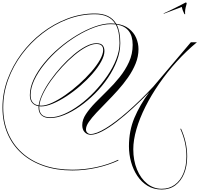

<svg xmlns="http://www.w3.org/2000/svg" viewBox="-102 -1000 1610 1550"><path d="M1403 262Q1403 149 1354 41L1359 38Q1409 147 1409 263Q1409 341 1384.5 401Q1360 461 1314 495.5Q1268 530 1204 530Q1139 530 1089.5 500Q1040 470 1006.5 419.5Q973 369 956 307Q939 245 939 181Q939 56 983 -48.5Q1027 -153 1103 -256Q1039 -190 972 -128.5Q905 -67 841.5 -18Q778 31 723.5 59.5Q669 88 630 88Q602 88 582 67.5Q562 47 562 10Q562 -34 591.5 -78.5Q621 -123 667 -170.5Q713 -218 765.5 -269Q818 -320 864 -377.5Q910 -435 939.5 -499.5Q969 -564 969 -638Q969 -781 840 -802Q869 -746 869 -652Q869 -582 842 -510.5Q815 -439 769 -371Q723 -303 664.5 -244.5Q606 -186 542.5 -141.5Q479 -97 417 -72Q355 -47 302 -47Q258 -47 233.5 -69Q209 -91 209 -133Q209 -138 209 -143Q177 -148 158 -170Q139 -192 139 -232Q139 -294 170.5 -360.5Q202 -427 255.5 -492Q309 -557 377 -614.5Q445 -672 518.5 -716Q592 -760 663 -785.5Q734 -811 793 -811Q811 -811 828 -809Q781 -885 664 -885Q551 -885 443 -844Q335 -803 241 -730.5Q147 -658 75.5 -562.5Q4 -467 -36 -357Q-76 -247 -76 -132Q-76 -18 -36.5 74.5Q3 167 76 233Q149 299 252 334.5Q355 370 482 370Q580 370 676.5 349Q773 328 852 290L854 296Q775 333 678 354.5Q581 376 482 376Q354 376 250 340Q146 304 72 237.5Q-2 171 -42 77Q-82 -17 -82 -132Q-82 -248 -41.5 -358.5Q-1 -469 70.5 -565.5Q142 -662 237 -735Q332 -808 441 -849.5Q550 -891 664 -891Q788 -891 836 -808Q899 -800 939 -768.5Q979 -737 997.5 -693.5Q1016 -650 1016 -603Q1016 -544 993 -487Q970 -430 932 -375.5Q894 -321 849 -271Q804 -221 759 -175.5Q714 -130 676 -89.5Q638 -49 615 -15.5Q592 18 592 45Q592 61 603 71.5Q614 82 630 82Q675 82 752 35Q829 -12 927.5 -98Q1026 -184 1135 -300L1439 -659H1488Q1402 -588 1324.5 -502.5Q1247 -417 1183 -324.5Q1119 -232 1072 -138.5Q1025 -45 999.5 43Q974 131 974 205Q974 296 1004 368.5Q1034 441 1086 482.5Q1138 524 1204 524Q1264 524 1309 491.5Q1354 459 1378.5 400Q1403 341 1403 262ZM215 -133Q215 -53 303 -53Q355 -53 416 -79.5Q477 -106 540 -152.5Q603 -199 660.5 -259.5Q718 -320 764 -387Q810 -454 836.5 -522Q863 -590 863 -652Q863 -748 832 -803Q814 -805 793 -805Q732 -805 661 -779Q590 -753 517 -708.5Q444 -664 377.5 -606.5Q311 -549 258.5 -484.5Q206 -420 175.5 -355.5Q145 -291 145 -232Q145 -159 210 -149Q215 -190 240 -243Q265 -296 305 -352.5Q345 -409 393 -462Q441 -515 492 -558Q543 -601 590.5 -626Q638 -651 676 -651Q713 -651 727 -633.5Q741 -616 741 -588Q741 -551 715 -503.5Q689 -456 645 -405.5Q601 -355 547 -308Q493 -261 435.5 -223.5Q378 -186 324.5 -163.5Q271 -141 230 -141Q222 -141 215 -142Q215 -137 215 -133ZM676 -645Q641 -645 594.5 -620.5Q548 -596 498 -554Q448 -512 399.5 -459.5Q351 -407 311 -351Q271 -295 245.5 -242.5Q220 -190 216 -148Q222 -147 230 -147Q268 -147 319 -170.5Q370 -194 426.5 -233.5Q483 -273 537 -321.5Q591 -370 635 -420.5Q679 -471 705 -517Q731 -563 731 -597Q731 -645 676 -645ZM1220 -889 1219 -892Q1231 -897 1257.5 -909.5Q1284 -922 1313.5 -937Q1343 -952 1366.5 -964Q1390 -976 1397 -980Q1405 -980 1405 -971Q1401 -958 1396.5 -938.5Q1392 -919 1392 -902Q1392 -898 1392 -894.5Q1392 -891 1393 -887Q1393 -885 1390 -885Q1388 -885 1386 -888Q1379 -902 1374 -915Q1369 -928 1366 -944Z"/></svg>

Font: Ballet 72pt
Style: Regular
Weight: 400
Designer: Maximiliano R. Sproviero
Foundry: Omnibus-Type
Version: Version 1.100; ttfautohint (v1.8.3)